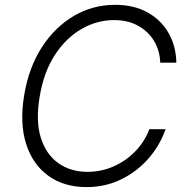

<svg xmlns="http://www.w3.org/2000/svg" viewBox="-20 -757 766 787"><path d="M702.8 -500H636.7Q635.3 -549.7 611.3 -589.3Q587.4 -628.9 545.5 -651.8Q503.6 -674.7 447.4 -674.7Q377.8 -674.7 314.3 -638.3Q250.7 -601.9 204.9 -531.6Q159.1 -461.3 142.4 -359.7Q125.7 -259.6 147.7 -191.2Q169.7 -122.9 220 -87.7Q270.2 -52.6 338.1 -52.6Q396 -52.6 446.9 -75.5Q497.9 -98.4 535.7 -138Q573.5 -177.6 592 -227.3H658.7Q635.3 -160.5 588.1 -106.7Q540.8 -52.9 476 -21.5Q411.2 9.9 334.9 9.9Q242.2 9.9 177.9 -36.6Q113.6 -83.1 86.8 -168Q60 -252.8 79.2 -367.5Q98 -480.5 151.6 -563.4Q205.3 -646.3 282.8 -691.8Q360.4 -737.2 451.7 -737.2Q529.5 -737.2 585.4 -705.8Q641.3 -674.4 671.5 -620.7Q701.7 -567.1 702.8 -500Z"/></svg>

Font: Inter Light  BETA
Style: Italic
Weight: 300
Italic angle: 9.39999°
Designer: Rasmus Andersson
Foundry: rsms
Version: Version 3.011;git-f93a4a705